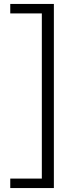

<svg xmlns="http://www.w3.org/2000/svg" viewBox="-20 -731 391 973"><path d="M253 222H192V-711H253ZM253 222H32V174H253ZM253 -663H32V-711H253Z"/></svg>

Font: Ysabeau Office
Style: Regular
Weight: 400
Designer: Christian Thalmann (Catharsis Fonts)
Version: Version 2.001;gftools[0.9.30]; featfreeze: tnum,lnum,ss02